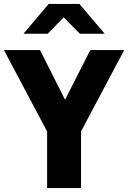

<svg xmlns="http://www.w3.org/2000/svg" viewBox="-25 -954 650 974"><path d="M214 0V-287L-5 -700H178L305 -448L433 -700H605L386 -287V0ZM94 -783 222 -934H378L506 -783H380L298 -866L217 -783Z"/></svg>

Font: Red Hat Mono
Style: Bold
Weight: 700
Monospace: yes
Designer: Pentagram, MCKL
Foundry: Pentagram, MCKL
Version: Version 1.023; ttfautohint (v1.8.3)